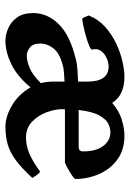

<svg xmlns="http://www.w3.org/2000/svg" viewBox="96 -568 484 717"><g transform="rotate(90 338.5 -209.0)"><path d="M131.3 13.2Q109.9 13.2 85.9 3.2Q62 -6.8 45.2 -29.5Q28.3 -52.2 28.3 -90.8Q28.3 -143.6 69.8 -186Q111.3 -228.5 204.1 -250.5Q216.3 -253.9 238.5 -255.6Q260.7 -257.3 284.2 -258.3V-293.5Q284.2 -372.1 227.5 -372.1Q212.4 -372.1 195.8 -364.5Q179.2 -356.9 169.4 -343.3Q159.7 -329.6 164.6 -310.5Q166 -306.2 150.4 -299.6Q134.8 -293 112.8 -286.9Q90.8 -280.8 71.8 -276.9Q52.7 -272.9 47.4 -274.4L37.1 -297.4Q51.3 -333.5 79.6 -358.9Q107.9 -384.3 142.1 -400.4Q176.3 -416.5 209.2 -423.8Q242.2 -431.2 265.1 -431.2Q298.8 -431.2 323.5 -420.4Q348.1 -409.7 363.8 -385.3Q393.1 -411.1 426 -421.1Q459 -431.2 485.8 -431.2Q539.1 -431.2 575.2 -404.8Q611.3 -378.4 629.6 -336.2Q647.9 -293.9 647.9 -246.6Q639.2 -237.3 620.1 -226.1Q601.1 -214.8 586.9 -209H387.7Q387.7 -206.5 387.5 -203.9Q387.2 -201.2 387.2 -198.7Q387.2 -170.9 399.2 -139.4Q411.1 -107.9 434.6 -85.7Q458 -63.5 493.2 -63.5Q521 -63.5 549.6 -74.7Q578.1 -85.9 620.6 -116.2Q626.5 -113.8 634.3 -102.3Q642.1 -90.8 644 -87.4Q608.4 -48.3 578.9 -26.4Q549.3 -4.4 519.8 4.4Q490.2 13.2 453.1 13.2Q414.6 13.2 372.8 -11.5Q331.1 -36.1 305.7 -80.6Q264.6 -30.8 219.2 -8.8Q173.8 13.2 131.3 13.2ZM186.5 -66.4Q207.5 -66.4 233.9 -77.6Q260.3 -88.9 290 -119.1Q284.2 -141.1 284.2 -165.5V-207.5Q268.6 -206.5 254.4 -205.6Q240.2 -204.6 234.4 -203.6Q182.1 -192.4 162.1 -168.2Q142.1 -144 142.1 -116.7Q142.1 -89.4 157.2 -77.9Q172.4 -66.4 186.5 -66.4ZM390.1 -260.3H527.8Q544.9 -260.3 544.9 -276.4Q544.9 -324.7 524.7 -351.8Q504.4 -378.9 472.7 -378.9Q459 -378.9 442.1 -371.1Q425.3 -363.3 410.9 -337.9Q396.5 -312.5 390.1 -260.3Z"/></g></svg>

Font: Dai Banna SIL SemiBold
Style: Regular
Weight: 600
Designer: Victor Gaultney
Foundry: SIL International
Version: Version 4.000